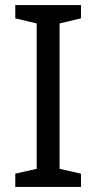

<svg xmlns="http://www.w3.org/2000/svg" viewBox="-20 -734 379 754"><path d="M298 0H40V-52L124 -71V-642L40 -662V-714H298V-662L214 -642V-71L298 -52Z"/></svg>

Font: Noto Sans Nushu
Style: Regular
Weight: 400
Designer: Lisa Huang
Foundry: Lisa Huang
Version: Version 1.003; ttfautohint (v1.8.4.7-5d5b)